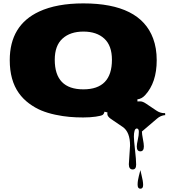

<svg xmlns="http://www.w3.org/2000/svg" viewBox="-20 -704 1026 1154"><path d="M309.1 -344.7Q309.1 -167 481 -167Q652.8 -167 652.8 -344.7Q652.8 -429.7 606.9 -471.9Q561 -514.2 481.4 -514.2Q401.9 -514.2 355.5 -471.9Q309.1 -429.7 309.1 -344.7ZM754.4 283.2 761.7 170.9Q761.7 89.4 717.8 59.1L646.5 10.7Q625 -4.4 625 -19.5Q625 -24.9 626 -28.3L607.9 -32.7Q605 -19 596.9 -13.4Q588.9 -7.8 555.4 -2.9Q522 2 479.5 2Q437 2 397.5 -1.5Q357.9 -4.9 312 -14.6Q266.1 -24.4 228.3 -40Q190.4 -55.7 154.3 -82.5Q118.2 -109.4 93.3 -144.5Q38.6 -221.2 38.6 -342.3Q38.6 -552.7 215.8 -634.8Q321.3 -683.6 481 -683.6Q822.3 -683.6 900.4 -472.7Q921.9 -415 921.9 -342.3Q921.9 -207.5 852.1 -131.8Q831.1 -109.4 805.7 -106.9L806.2 -94.2Q809.1 -94.7 823.5 -94.7Q837.9 -94.7 857.9 -81.1L920.4 -39.1Q941.9 -24.4 966.8 -23.9L972.2 -24.4L973.1 -12.2Q945.8 -10.3 923.3 9.3L833 86.4Q833 101.6 838.9 131.3Q844.7 161.1 844.7 175.8Q844.7 205.6 823.5 205.6Q802.2 205.6 802.2 176.3Q802.2 162.6 808.3 135.7Q814.5 108.9 814.5 88.6Q814.5 68.4 802.2 68.4Q793 68.4 788.8 82.3Q784.7 96.2 784.7 117.2Q784.7 138.2 791.5 197Q798.3 255.9 798.3 285.2Q798.3 314.5 777.8 314.5Q754.4 314.5 754.4 283.2ZM823.7 318.4Q825.2 325.2 830.1 345.7Q840.3 385.3 840.3 407.7Q840.3 430.2 823.7 430.2Q807.1 430.2 807.1 406.2Q807.1 382.3 814.7 353.5Q822.3 324.7 823.7 318.4Z"/></svg>

Font: Nosifer Caps
Style: Regular
Weight: 800
Version: Version 001.002